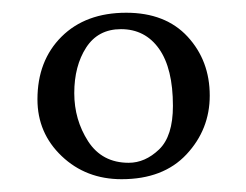

<svg xmlns="http://www.w3.org/2000/svg" viewBox="-20 -586 389 303"><path d="M39.1 -429.2Q39.1 -490.2 77.1 -528.1Q115.2 -565.9 179.2 -565.9Q241.2 -565.9 276.1 -528.1Q311 -490.2 311 -435.1Q311 -381.8 274.4 -342.5Q237.8 -303.2 171.9 -303.2Q115.7 -303.2 77.4 -339.6Q39.1 -376 39.1 -429.2ZM170.9 -540Q134.8 -540 116 -511Q97.2 -481.9 97.2 -439Q97.2 -397 119.1 -363Q141.1 -329.1 183.1 -329.1Q209 -329.1 231 -350.1Q252.9 -371.1 252.9 -418.9Q252.9 -478 231 -509Q209 -540 170.9 -540Z"/></svg>

Font: Linux Libertine
Style: Regular
Weight: 400
Designer: Philipp H. Poll
Foundry: Philipp H. Poll
Version: Version 5.3.0 ; ttfautohint (v0.9)